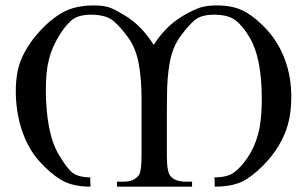

<svg xmlns="http://www.w3.org/2000/svg" viewBox="-20 -698 1148 718"><path d="M509.3 -322.3Q509.8 -397.9 499.3 -457.5Q488.8 -517.1 459 -558.1Q429.2 -599.1 402.6 -620.8Q376 -642.6 321.3 -643.1Q271.5 -643.1 247.1 -621.8Q222.7 -600.6 198.7 -560.8Q174.8 -521 163.1 -476.3Q151.4 -431.6 151.4 -360.4Q151.4 -290 162.6 -227.5Q173.8 -165 197.8 -123.3Q221.7 -81.5 243.9 -58.3Q266.1 -35.2 317.4 -34.7L318.4 0Q251 0 209 -25.1Q167 -50.3 126 -96.2Q85 -142.1 62 -210.7Q39.1 -279.3 39.1 -357.4Q39.1 -431.6 62.3 -482.7Q85.4 -533.7 127.2 -579.8Q168.9 -626 215.1 -651.9Q261.2 -677.7 332 -677.7Q372.6 -677.7 396 -667.5Q419.4 -657.2 450.2 -638.2Q481 -619.1 507.1 -591.8Q533.2 -564.5 554.7 -530.3Q576.7 -564.5 603.8 -591.8Q630.9 -619.1 663.3 -638.2Q695.8 -657.2 721.9 -667.5Q748 -677.7 792 -677.7Q856.9 -677.7 900.1 -652.1Q943.4 -626.5 983.6 -580.6Q1023.9 -534.7 1046.6 -471.9Q1069.3 -409.2 1069.3 -335Q1069.3 -259.8 1046.9 -203.4Q1024.4 -147 983.4 -100.1Q942.4 -53.2 899.9 -26.6Q857.4 0 783.2 0L782.2 -34.7Q829.6 -34.7 854.7 -52.7Q879.9 -70.8 905.5 -108.2Q931.2 -145.5 944.8 -194.8Q958.5 -244.1 959 -322.3Q959.5 -397.9 948.5 -457.5Q937.5 -517.1 913.3 -558.1Q889.2 -599.1 862.5 -620.8Q835.9 -642.6 781.2 -643.1Q731.4 -643.1 707 -621.8Q682.6 -600.6 653.8 -560.8Q625 -521 614.7 -464.1Q604.5 -407.2 604.5 -335.9Q604 -304.2 604 -278.8V-115.7Q604 -53.2 618.2 -38.6Q635.3 -18.6 677.2 -18.6H698.2V0H417.5V-18.6H440.4Q461.4 -18.6 475.6 -24.4Q489.7 -30.3 500 -43.9Q504.4 -51.8 506.8 -69.1Q509.3 -86.4 509.3 -115.7Z"/></svg>

Font: BabelStone Englisc
Style: Regular
Weight: 400
Designer: Andrew West
Foundry: BabelStone
Version: Version 1.000 June 24, 2023